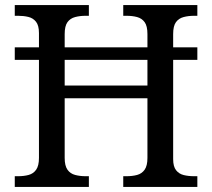

<svg xmlns="http://www.w3.org/2000/svg" viewBox="-20 -734 833 754"><path d="M38 0V-42H51Q74 -42 92.5 -47Q111 -52 122 -67.5Q133 -83 133 -114V-499H38V-548H133V-604Q133 -634 121.5 -648.5Q110 -663 91.5 -667.5Q73 -672 51 -672H38V-714H329V-672H316Q294 -672 275 -667Q256 -662 245 -647Q234 -632 234 -600V-548H559V-600Q559 -632 548 -647Q537 -662 518.5 -667Q500 -672 477 -672H464V-714H755V-672H742Q720 -672 701 -667Q682 -662 671 -647Q660 -632 660 -600V-548H755V-499H660V-109Q660 -80 671.5 -65.5Q683 -51 701.5 -46.5Q720 -42 742 -42H755V0H464V-42H477Q500 -42 518.5 -47Q537 -52 548 -67.5Q559 -83 559 -114V-348H234V-114Q234 -83 245 -67.5Q256 -52 275 -47Q294 -42 316 -42H329V0ZM234 -398H559V-499H234Z"/></svg>

Font: Noto Serif Thai
Style: Regular
Weight: 400
Designer: Monotype Design Team
Foundry: Monotype Imaging Inc.
Version: Version 2.001